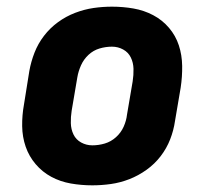

<svg xmlns="http://www.w3.org/2000/svg" viewBox="-20 -548 640 576"><path d="M257 8Q224 8 192.5 2.5Q161 -3 134 -17.5Q107 -32 87 -55.5Q67 -79 57 -108Q47 -137 46.5 -169.5Q46 -202 52 -235L68 -335Q73 -363 83.5 -390Q94 -417 112 -440.5Q130 -464 154 -481.5Q178 -499 205.5 -509.5Q233 -520 260.5 -524Q288 -528 316 -528Q349 -528 380.5 -522.5Q412 -517 439.5 -502.5Q467 -488 487 -464.5Q507 -441 516.5 -412Q526 -383 526.5 -350.5Q527 -318 522 -285L505 -185Q501 -157 490.5 -130Q480 -103 462 -79.5Q444 -56 419.5 -38.5Q395 -21 368 -10.5Q341 0 313 4Q285 8 257 8ZM257 -112Q276 -112 294.5 -117.5Q313 -123 328 -136.5Q343 -150 351 -168Q359 -186 361 -204L378 -304Q381 -323 380.5 -341.5Q380 -360 372.5 -375.5Q365 -391 349.5 -399.5Q334 -408 316 -408Q297 -408 278.5 -402.5Q260 -397 245.5 -383.5Q231 -370 223 -352Q215 -334 212 -316L195 -216Q192 -197 192.5 -178.5Q193 -160 200.5 -144.5Q208 -129 223.5 -120.5Q239 -112 257 -112Z"/></svg>

Font: Iosevka Aile Heavy Oblique
Style: Regular
Weight: 900
Italic angle: -9°
Designer: Belleve Invis
Foundry: Belleve Invis
Version: Version 31.1.0; ttfautohint (v1.8.4)